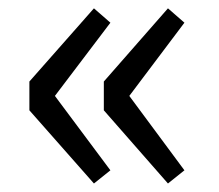

<svg xmlns="http://www.w3.org/2000/svg" viewBox="-20 -510 519 456"><path d="M203.1 -74.2 49.8 -248V-316.4L203.1 -490.2L242.2 -456.1L110.4 -282.2L242.2 -105.5ZM378.9 -74.2 226.6 -248V-316.4L378.9 -490.2L418 -456.1L287.1 -282.2L418 -105.5Z"/></svg>

Font: Gen Shin Gothic Regular
Style: Regular
Weight: 400
Designer: [Source Han Sans]
Ryoko NISHIZUKA  (kana & ideographs); Paul D. Hunt (Latin, Greek & Cyrillic); Wenlong ZHANG  (bopomofo
Version: Version 1.002.20150607